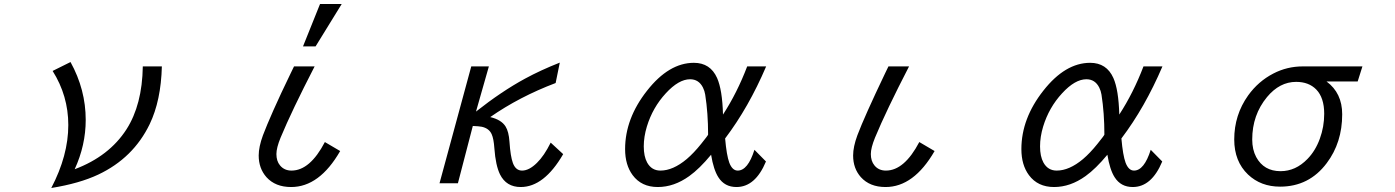

<svg xmlns="http://www.w3.org/2000/svg" viewBox="-20 -900 7040 969"><path d="M796.9 -564.9Q792.5 -392.1 735.4 -273.4Q652.8 -102.5 476.1 -19Q380.9 25.9 238.8 48.8Q324.7 -115.2 324.7 -269Q324.7 -416.5 245.6 -542L335.9 -586.9Q412.6 -447.8 412.6 -294.9Q412.6 -167 356.9 -45.9Q530.8 -111.3 618.2 -247.1Q697.8 -371.1 700.7 -564.9Z M1509.3 -666 1595.2 -879.9H1704.6L1572.8 -666ZM1619.6 -183.1 1696.8 -137.7Q1592.3 43.9 1449.2 43.9Q1369.6 43.9 1324.7 -5.9Q1285.6 -50.3 1285.6 -115.2Q1285.6 -158.7 1307.1 -217.3Q1324.7 -264.2 1359.6 -343Q1394.5 -421.9 1447.8 -531.7L1463.9 -564.9H1567.9Q1510.3 -453.1 1467.3 -363.3Q1424.3 -273.4 1396 -205.1Q1375 -153.8 1375 -122.6Q1375 -86.9 1393.1 -65.4Q1414.6 -39.1 1451.2 -39.1Q1544.4 -39.1 1619.6 -183.1Z M2447.3 -564.9 2382.3 -336.9Q2511.7 -439 2629.4 -502.9Q2708.5 -545.9 2805.2 -584L2784.2 -481Q2601.1 -411.6 2454.1 -309.1Q2509.8 -295.9 2531.2 -262.2Q2547.9 -235.8 2551.3 -184.1Q2556.2 -110.8 2568.4 -77.6Q2582.5 -39.1 2614.7 -39.1Q2650.4 -39.1 2689.9 -78.1Q2726.1 -113.3 2759.3 -180.2L2822.3 -122.1Q2726.1 43.9 2607.9 43.9Q2535.2 43.9 2503.4 -20Q2481.4 -64.9 2475.1 -150.9Q2471.7 -200.2 2461.4 -222.7Q2448.2 -252.4 2411.1 -260.3Q2396 -263.2 2366.2 -264.2L2291 24.9H2198.2L2358.4 -564.9Z M3845.7 -85Q3792 43.9 3696.8 43.9Q3636.7 43.9 3605.5 -5.4Q3581.1 -43.5 3568.8 -119.1Q3510.3 -48.3 3458.5 -11.2Q3381.8 43.9 3299.8 43.9Q3217.3 43.9 3172.9 -16.1Q3134.8 -67.4 3134.8 -147.5Q3134.8 -301.8 3245.6 -442.4Q3356 -583 3481.9 -583Q3564.9 -583 3599.1 -506.3Q3625.5 -446.8 3628.9 -321.8Q3700.2 -431.6 3751 -564.9H3846.7Q3758.3 -357.9 3639.6 -201.2Q3647 -116.2 3660.6 -79.1Q3675.8 -39.1 3703.1 -39.1Q3754.4 -39.1 3787.6 -144ZM3553.7 -220.7Q3553.7 -329.1 3539.1 -422.4Q3536.1 -441.4 3527.8 -458Q3506.8 -500 3462.9 -500Q3405.3 -500 3340.3 -429.2Q3273.9 -357.4 3244.6 -261.2Q3229 -209.5 3229 -161.1Q3229 -110.8 3246.1 -79.6Q3268.6 -39.1 3313 -39.1Q3376.5 -39.1 3445.8 -97.2Q3481.4 -127.4 3518.6 -173.8Q3553.7 -217.3 3553.7 -220.7Z M4696.8 -137.7Q4591.8 43.9 4449.2 43.9Q4369.6 43.9 4324.7 -5.9Q4285.6 -49.8 4285.6 -115.2Q4285.6 -159.2 4307.1 -217.3Q4342.3 -311 4447.8 -531.7L4463.9 -564.9H4567.9Q4452.6 -341.8 4396 -205.1Q4375 -153.3 4375 -122.6Q4375 -87.4 4393.1 -65.4Q4414.1 -39.1 4451.2 -39.1Q4543.9 -39.1 4619.6 -183.1Z M5845.7 -85Q5792 43.9 5696.8 43.9Q5636.7 43.9 5605.5 -5.4Q5581.1 -43.5 5568.8 -119.1Q5510.3 -48.3 5458.5 -11.2Q5381.8 43.9 5299.8 43.9Q5217.3 43.9 5172.9 -16.1Q5134.8 -67.4 5134.8 -147.5Q5134.8 -301.8 5245.6 -442.4Q5356 -583 5481.9 -583Q5564.9 -583 5599.1 -506.3Q5625.5 -446.8 5628.9 -321.8Q5700.2 -431.6 5751 -564.9H5846.7Q5758.3 -357.9 5639.6 -201.2Q5647 -116.2 5660.6 -79.1Q5675.8 -39.1 5703.1 -39.1Q5754.4 -39.1 5787.6 -144ZM5553.7 -220.7Q5553.7 -329.1 5539.1 -422.4Q5536.1 -441.4 5527.8 -458Q5506.8 -500 5462.9 -500Q5405.3 -500 5340.3 -429.2Q5273.9 -357.4 5244.6 -261.2Q5229 -209.5 5229 -161.1Q5229 -110.8 5246.1 -79.6Q5268.6 -39.1 5313 -39.1Q5376.5 -39.1 5445.8 -97.2Q5481.4 -127.4 5518.6 -173.8Q5553.7 -217.3 5553.7 -220.7Z M6856 -564.9 6832 -488.8H6674.8Q6753.9 -430.7 6753.9 -323.2Q6753.9 -180.2 6675.8 -76.7Q6586.9 42 6440.4 42Q6343.3 42 6278.8 -19Q6209 -85.4 6209 -196.3Q6209 -319.8 6279.3 -418.5Q6330.6 -489.7 6406.2 -528.8Q6475.6 -564.9 6555.2 -564.9ZM6521.5 -486.8Q6438 -486.8 6374.5 -410.2Q6299.8 -319.8 6299.8 -195.8Q6299.8 -145 6319.8 -107.4Q6358.4 -36.1 6442.9 -36.1Q6519 -36.1 6578.6 -97.7Q6619.1 -139.2 6641.1 -200.2Q6663.1 -260.3 6663.1 -325.7Q6663.1 -407.2 6622.6 -448.7Q6585 -486.8 6521.5 -486.8Z"/></svg>

Font: BIZ UDGothic
Style: Regular
Weight: 400
Monospace: yes
Designer: TypeBank Co., Ltd.
Foundry: Morisawa Inc.
Version: Version 1.05